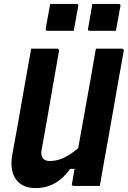

<svg xmlns="http://www.w3.org/2000/svg" viewBox="-20 -948 651 979"><path d="M489 0Q466 0 444 0Q422 0 400 0Q378 0 355 0Q354 0 352 -0.5Q350 -1 349 -2.5Q348 -4 347 -5Q346 -6 346 -8Q346 -10 347 -11Q362 -97 377 -183Q392 -269 408 -355.5Q424 -442 439 -528Q454 -614 469 -700Q492 -700 514 -700Q536 -700 558 -700Q580 -700 602 -700Q605 -700 607 -698.5Q609 -697 610.5 -694.5Q612 -692 611 -689Q598 -617 585 -544Q572 -471 559.5 -398.5Q547 -326 534 -253.5Q521 -181 508 -109Q503 -79 498 -51.5Q493 -24 489 0ZM161 11Q125 11 99.5 -1.5Q74 -14 59 -37Q44 -60 40 -90Q36 -120 42 -156Q56 -230 69 -304Q82 -378 95 -452.5Q108 -527 121 -600Q125 -625 130 -650Q135 -675 139 -700Q173 -700 206 -700Q239 -700 272 -700Q275 -700 277 -698.5Q279 -697 280 -694.5Q281 -692 281 -689Q266 -606 251.5 -521Q237 -436 222 -351Q207 -266 192 -183Q187 -156 198 -141.5Q209 -127 233 -127Q260 -127 287 -136Q314 -145 346 -167.5Q378 -190 422 -230L384 -87H338Q315 -55 288 -33Q261 -11 229.5 0Q198 11 161 11ZM236 -928Q269 -928 303 -928Q337 -928 370 -928Q374 -928 376 -926.5Q378 -925 379 -923Q380 -921 379 -917L356 -791Q323 -791 289 -791Q255 -791 222 -791Q219 -791 216.5 -792.5Q214 -794 213.5 -796.5Q213 -799 213 -802ZM451 -928Q484 -928 518 -928Q552 -928 585 -928Q589 -928 591 -926.5Q593 -925 594 -923Q595 -921 594 -917L571 -791Q538 -791 504 -791Q470 -791 437 -791Q434 -791 431.5 -792.5Q429 -794 428.5 -796.5Q428 -799 429 -802Z"/></svg>

Font: RecMonoLinear Nerd Font Mono
Style: Bold Italic
Weight: 700
Italic angle: -10°
Monospace: yes
Version: Version 1.085; ttfautohint (v1.8.4.7-5d5b);Nerd Fonts 3.2.1